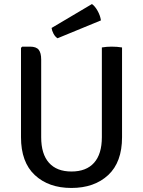

<svg xmlns="http://www.w3.org/2000/svg" viewBox="-20 -918 708 951"><path d="M584.5 -238.5Q584.5 -114.5 515.8 -50.8Q447 13 333.5 13Q221 13 152.5 -50.8Q84 -114.5 84 -238.5V-681L90 -687H128.5Q159.5 -687 171.8 -671.5Q184 -656 184 -623V-238.5Q184 -155 222.5 -111.8Q261 -68.5 334 -68.5Q407.5 -68.5 446 -111.8Q484.5 -155 484.5 -238.5V-683Q495.5 -685 508.5 -686Q521.5 -687 533 -687Q545 -687 559.2 -686Q573.5 -685 584.5 -683ZM435.5 -898Q450.5 -887.5 463.5 -864.2Q476.5 -841 480 -817L265 -728.5Q253 -736 245 -751.2Q237 -766.5 235.5 -779.5Z"/></svg>

Font: Signika Negative SC
Style: Regular
Weight: 400
Designer: Anna Giedryś
Foundry: Anna Giedryś
Version: Version 2.000; ttfautohint (v1.8.3) -l 8 -r 50 -G 200 -x 9 -